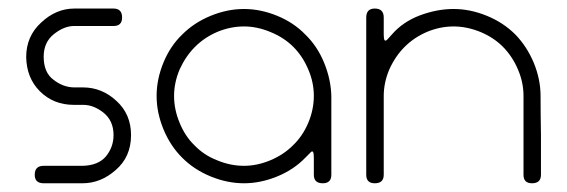

<svg xmlns="http://www.w3.org/2000/svg" viewBox="-20 -420 1299 440"><path d="M240.2 -110.4Q240.2 -143.6 216.8 -162.1Q194.3 -179.7 170.9 -179.7Q160.2 -179.7 160.2 -179.7Q160.2 -179.7 149.4 -179.7Q102.5 -179.7 71.3 -210.9Q41 -241.2 40 -289.1Q40 -336.9 74.2 -368.2Q108.4 -400.4 150.4 -400.4Q190.4 -400.4 195.3 -400.4Q200.2 -400.4 240.2 -400.4Q259.8 -400.4 259.8 -379.9Q259.8 -360.4 240.2 -360.4Q200.2 -360.4 195.3 -360.4Q189.5 -360.4 149.4 -360.4Q127 -360.4 103.5 -341.8Q80.1 -323.2 80.1 -290Q80.1 -253.9 102.5 -237.3Q125 -219.7 150.4 -219.7Q160.2 -219.7 160.2 -219.7Q161.1 -219.7 169.9 -219.7Q213.9 -219.7 247.1 -188.5Q280.3 -158.2 280.3 -110.4Q280.3 -60.5 245.1 -30.3Q210.9 0 168.9 0Q128.9 0 125 0Q120.1 0 80.1 0Q59.6 0 59.6 -19.5Q59.6 -40 80.1 -40Q120.1 -40 125 -40Q129.9 -40 169.9 -40Q205.1 -41 222.7 -61.5Q240.2 -83 240.2 -110.4Z M679.7 -58.6Q653.3 -31.2 615.2 -15.6Q577.1 0 539.1 0Q501 0 462.9 -15.6Q424.8 -31.2 397.5 -58.6Q370.1 -85.9 354.5 -124Q338.9 -162.1 338.9 -200.2Q338.9 -238.3 354.5 -276.4Q370.1 -314.5 397.5 -340.8Q424.8 -368.2 462.9 -383.8Q501 -399.4 539.1 -399.4Q577.1 -399.4 615.2 -383.8Q653.3 -368.2 679.7 -340.8Q707 -314.5 722.7 -276.4Q738.3 -238.3 739.3 -200.2Q739.3 -160.2 739.3 -99.6Q739.3 -40 739.3 -19.5Q739.3 0 719.7 0Q699.2 0 699.2 -19.5Q699.2 -33.2 699.2 -40Q699.2 -45.9 699.2 -59.6Q699.2 -80.1 690.4 -69.3Q680.7 -59.6 679.7 -58.6ZM652.3 -312.5Q630.9 -334 599.6 -346.7Q569.3 -359.4 539.1 -359.4Q507.8 -359.4 477.5 -346.7Q448.2 -334 426.8 -312.5Q405.3 -291 391.6 -260.7Q378.9 -230.5 378.9 -200.2Q378.9 -168.9 391.6 -138.7Q404.3 -107.4 425.8 -86.9Q447.3 -64.5 477.5 -52.7Q507.8 -40 539.1 -40Q569.3 -40 599.6 -52.7Q629.9 -65.4 651.4 -86.9Q673.8 -108.4 686.5 -138.7Q699.2 -168.9 699.2 -200.2Q699.2 -231.4 686.5 -260.7Q673.8 -291 652.3 -312.5Z M1219.7 -19.5Q1219.7 0 1199.2 0Q1179.7 0 1179.7 -19.5Q1179.7 -59.6 1179.7 -110.4Q1179.7 -160.2 1179.7 -200.2Q1179.7 -231.4 1167 -260.7Q1154.3 -291 1131.8 -313.5Q1111.3 -334 1081.1 -346.7Q1049.8 -359.4 1019.5 -359.4Q988.3 -359.4 958 -346.7Q928.7 -334 907.2 -312.5Q885.7 -291 872.1 -260.7Q859.4 -230.5 859.4 -200.2Q859.4 -160.2 859.4 -110.4Q859.4 -59.6 859.4 -19.5Q859.4 0 838.9 0Q819.3 0 819.3 -19.5Q819.3 -59.6 819.3 -110.4Q819.3 -162.1 819.3 -200.2Q819.3 -221.7 819.3 -291Q819.3 -360.4 819.3 -379.9Q819.3 -400.4 838.9 -400.4Q859.4 -400.4 859.4 -379.9Q859.4 -360.4 859.4 -355.5Q859.4 -350.6 859.4 -339.8Q859.4 -320.3 868.2 -330.1Q877 -339.8 877.9 -340.8Q903.3 -370.1 942.4 -384.8Q981.4 -399.4 1019.5 -399.4Q1057.6 -399.4 1095.7 -383.8Q1133.8 -368.2 1161.1 -340.8Q1187.5 -313.5 1203.1 -276.4Q1218.8 -238.3 1218.8 -200.2Q1218.8 -162.1 1219.7 -110.4Q1219.7 -59.6 1219.7 -19.5Z"/></svg>

Font: Demofont
Style: Regular
Weight: 400
Version: Version 1.0